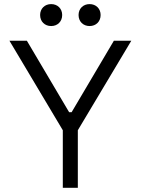

<svg xmlns="http://www.w3.org/2000/svg" viewBox="-20 -894 670 914"><path d="M279 0H350.5V-274L605 -700H522L321 -360H309L108 -700H25L279 -274ZM223.5 -770C254 -770 276 -791.5 276 -822.5C276 -853 254 -874.5 223.5 -874.5C193 -874.5 171 -853 171 -822.5C171 -791.5 193 -770 223.5 -770ZM406.5 -770C437 -770 459 -791.5 459 -822.5C459 -853 437 -874.5 406.5 -874.5C376 -874.5 354 -853 354 -822.5C354 -791.5 376 -770 406.5 -770Z"/></svg>

Font: MCL Standard Light
Style: Regular
Weight: 300
Designer: Květoslav Bartoš
Foundry: Florian Karsten
Version: Version 1.001;Glyphs 3.2.3 (3260)